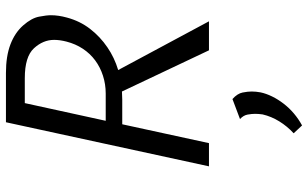

<svg xmlns="http://www.w3.org/2000/svg" viewBox="-220 -520 1061 662"><g transform="rotate(-90 311.0 -189.5)"><path d="M468 0 326 -300Q312 -299 298 -299H213L148 0H68L220 -700H390Q448 -700 488.5 -684.5Q529 -669 554 -640.5Q579 -612 584 -586Q589 -560 589 -545Q589 -519 581 -490Q569 -445 542 -410Q515 -375 478 -350Q443 -326 400 -313L568 0ZM319 -356Q351 -356 380.5 -365.5Q410 -375 433.5 -392.5Q457 -410 473.5 -435Q490 -460 498 -491Q504 -514 504 -534Q504 -572 475 -603.5Q446 -635 372 -635H286L225 -356ZM182 292Q206 270 223 242.5Q240 215 247 185Q249 171 249 159Q249 148 246.5 133.5Q244 119 231 107L300 81Q319 98 322.5 116Q326 134 326 147Q326 162 323 178Q319 197 309 217.5Q299 238 284 257.5Q269 277 250 293Q231 309 209 321Z"/></g></svg>

Font: Isabella Sans
Style: Italic
Weight: 400
Italic angle: -12°
Designer: Christian Thalmann (Catharsis Fonts), Cristiano Sobral
Foundry: The Isabella Sans Project Authors
Version: Version 2.026; ttfautohint (v1.8.4.7-5d5b-dirty)